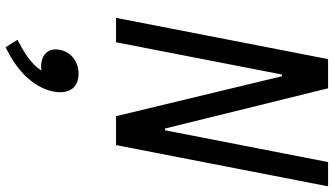

<svg xmlns="http://www.w3.org/2000/svg" viewBox="-264 -506 1150 661"><g transform="rotate(90 310.5 -175.0)"><path d="M41 0H125L236 -571H242L379.5 0H479L621 -730H537.5L428 -168.5H422L283.5 -730H183ZM116.5 339.5 142 380C210 348.5 279.5 292 294.5 216C306 156.5 276.5 129 233.5 129C194 129 159 152.5 151 193.5C143 233.5 168 258 210 258C214 258 218 257.5 222.5 257C200 292.5 160.5 316 116.5 339.5Z"/></g></svg>

Font: Monaspace Argon
Style: Italic
Weight: 400
Italic angle: -11°
Designer: Riley Cran & the Lettermatic Team
Foundry: Lettermatic
Version: Version 1.101 (Monaspace Argon)